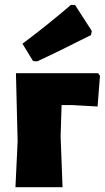

<svg xmlns="http://www.w3.org/2000/svg" viewBox="-20 -775 434 795"><path d="M394 -461 384 -334 277 -340H235L231 -210L239 0H44L53 -190L46 -472H386ZM291 -754 360 -647 357 -630Q215 -558 134 -521L117 -522L73 -594Q175 -670 274 -755Z"/></svg>

Font: Luna Sans Black
Style: Regular
Weight: 900
Designer: Juan Pablo del Peral
Foundry: Huerta Tipografica
Version: Version 2.001; ttfautohint (v1.5)